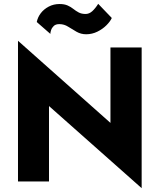

<svg xmlns="http://www.w3.org/2000/svg" viewBox="-20 -948 834 1003"><path d="M557 -700V-306L74 -735V0H236V-394L720 35V-700ZM172 -833 243 -771Q243 -779 247 -791Q251 -803 261 -812.5Q271 -822 290 -822Q315 -822 336 -808.5Q357 -795 380 -782Q403 -769 430 -769Q461 -769 488.5 -782.5Q516 -796 536 -816Q556 -836 564 -854L493 -928Q478 -904 462 -889.5Q446 -875 427 -875Q406 -875 391 -883Q376 -891 363 -901.5Q350 -912 333 -919.5Q316 -927 291 -927Q260 -927 234.5 -913.5Q209 -900 193 -879Q177 -858 172 -833Z"/></svg>

Font: Glinicke Jost Bold
Style: Bold
Weight: 700
Version: Version 3.710